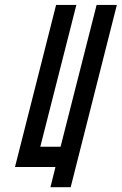

<svg xmlns="http://www.w3.org/2000/svg" viewBox="-20 -687 501 790"><path d="M210.8 -666.7H294.2L145.8 -83.3H229.2L377.5 -666.7H460.8L270.8 83.3H187.5L208.3 0H41.7Z"/></svg>

Font: Yulong
Style: Italic
Weight: 400
Italic angle: -14.25°
Designer: GGBotNet
Foundry: f0n7.com
Version: 1.00